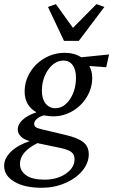

<svg xmlns="http://www.w3.org/2000/svg" viewBox="-59 -681 545 924"><path d="M171.9 -647.5 210 -661.1 292 -546.9 405.3 -661.1 443.4 -647.5 320.3 -484.4H249ZM197.3 -121.1Q175.3 -121.1 152.3 -126Q129.4 -119.6 117.4 -108.2Q105.5 -96.7 105.5 -85Q105.5 -74.7 113 -69.1Q120.6 -63.5 142.6 -58.6L257.8 -31.2Q317.4 -17.1 342.8 3.9Q368.2 24.9 368.2 61.5Q368.2 103.5 337.2 140.9Q306.2 178.2 253.9 200.4Q201.7 222.7 142.6 222.7Q58.6 222.7 9.8 193.4Q-39.1 164.1 -39.1 117.2Q-39.1 80.6 -6.1 48.8Q26.9 17.1 84 -2Q56.2 -9.3 41.3 -24.2Q26.4 -39.1 26.4 -58.6Q26.4 -82 48.8 -103.5Q71.3 -125 116.2 -140.6Q59.6 -172.9 59.6 -240.2Q59.6 -290.5 86.2 -333.7Q112.8 -377 157.2 -401.9Q201.7 -426.8 252.9 -426.8Q298.3 -426.8 332 -405.3L465.8 -418.9L452.1 -357.4L371.1 -363.3Q384.8 -337.4 384.8 -306.6Q384.8 -256.8 358.6 -213.9Q332.5 -170.9 289.3 -146Q246.1 -121.1 197.3 -121.1ZM207 -160.2Q248 -160.2 277.3 -203.1Q306.6 -246.1 306.6 -307.6Q306.6 -346.2 290.5 -367.9Q274.4 -389.6 247.1 -389.6Q204.6 -389.6 173.6 -346.4Q142.6 -303.2 142.6 -243.2Q142.6 -205.1 160.6 -182.6Q178.7 -160.2 207 -160.2ZM37.1 107.4Q37.1 141.6 66.9 162.6Q96.7 183.6 154.3 183.6Q216.3 183.6 258.1 154.8Q299.8 126 299.8 85Q299.8 61.5 283 49.6Q266.1 37.6 218.8 28.3L121.1 7.8Q37.1 49.8 37.1 107.4Z"/></svg>

Font: Crimson Pro
Style: Italic
Weight: 400
Italic angle: -12°
Designer: Jacques Le Bailly
Foundry: Baron von Fonthausen
Version: Version 1.003